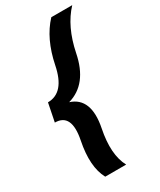

<svg xmlns="http://www.w3.org/2000/svg" viewBox="-221 -770 856 1028"><g transform="rotate(-30 207.5 -256.0)"><path d="M414.6 -698.2Q334 -612.3 304.2 -464.8Q270 -293 140.6 -256.3Q255.4 -219.7 221.2 -47.9Q191.4 99.6 237.8 185.5H108.4Q62 99.6 91.8 -47.9Q122.1 -200.2 19.5 -200.2L42 -312.5Q144.5 -312.5 174.8 -464.8Q204.6 -612.3 285.2 -698.2Z"/></g></svg>

Font: Sansation
Style: Bold Italic
Weight: 700
Designer: Bernd Montag
Version: Version 1.301